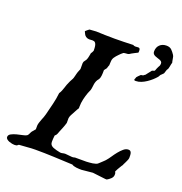

<svg xmlns="http://www.w3.org/2000/svg" viewBox="-137 -848 926 976"><g transform="rotate(20 326.0 -360.0)"><path d="M259.8 -581.1Q259.8 -597.2 258.1 -606.4Q256.3 -615.7 252.9 -620.6Q249.5 -625.5 245.1 -627Q240.7 -628.4 235.8 -628.4L220.7 -627.4Q213.9 -627.4 206.8 -629.6Q199.7 -631.8 192.9 -640.1Q191.9 -641.1 188.7 -647.7Q185.5 -654.3 183.6 -658.7L185.1 -660.2Q186 -662.1 187 -662.1Q190.9 -666 196.3 -669.9L203.1 -674.8L238.3 -677.2Q264.2 -676.3 288.3 -675.5Q312.5 -674.8 337.9 -674.8Q362.8 -674.8 387.9 -675.5Q413.1 -676.3 438.5 -677.2Q444.3 -673.3 451.2 -673.3L467.3 -674.3Q471.7 -674.3 474.6 -671.4Q477.5 -668.5 477.5 -658.7Q477.5 -657.7 477.3 -656.2Q477.1 -654.8 477.1 -653.3Q476.6 -651.4 476.6 -649.4Q476.6 -649.4 471.2 -646.7Q465.8 -644 458.7 -640.4Q451.7 -636.7 445.1 -633.1Q438.5 -629.4 436 -627.4Q431.6 -625 426.8 -624.5Q421.9 -624 417.2 -623.8Q412.6 -623.5 408.4 -622.6Q404.3 -621.6 401.4 -618.2L395.5 -613.3Q391.1 -608.9 385.7 -603.5Q380.4 -598.1 375.5 -592.5Q370.6 -586.9 366.9 -581.1Q363.3 -575.2 361.8 -569.3Q361.3 -568.4 360.8 -563.7Q360.4 -559.1 360.1 -553.7Q359.9 -548.3 359.6 -543.7Q359.4 -539.1 359.4 -538.1Q358.4 -536.6 357.4 -533.9Q356.4 -531.2 355.5 -528.1Q354.5 -524.9 353.8 -522.5Q353 -520 352.5 -519.5Q352.5 -519 351.1 -517.3Q349.6 -515.6 347.7 -513.2Q345.7 -510.7 344.2 -508.5Q342.8 -506.3 342.3 -505.4V-496.1Q342.3 -492.2 342 -486.8Q341.8 -481.4 341.1 -475.6Q340.3 -469.7 338.9 -464.4Q337.4 -459 335 -455.1Q327.1 -446.3 324 -438.5Q320.8 -430.7 319.3 -422.6Q317.9 -414.6 317.1 -406Q316.4 -397.5 313.5 -387.7L305.2 -368.2Q298.8 -351.1 293.9 -329.8Q289.1 -308.6 289.1 -289.1V-280.3Q287.1 -277.8 283.4 -271.2Q279.8 -264.6 275.6 -256.8Q271.5 -249 267.8 -242.2Q264.2 -235.4 262.7 -232.9Q260.7 -230 258.8 -223.6Q256.8 -217.3 256.8 -215.3V-189.5Q255.4 -183.1 252.2 -174.6Q249 -166 245.4 -156.7Q241.7 -147.5 237.8 -138.4Q233.9 -129.4 231.4 -121.6Q229.5 -117.2 227.3 -114.3Q225.1 -111.3 220.7 -107.9Q219.7 -98.1 219 -90.6Q218.3 -83 218.3 -74.2Q218.3 -64.5 221.7 -59.1Q225.1 -53.7 230.5 -50.3Q235.8 -46.9 242.9 -44.9Q250 -43 256.8 -40.5L277.3 -36.1Q280.8 -36.1 283.2 -36.1Q285.6 -36.1 289.1 -37.1Q293 -38.1 296.4 -38.6Q299.8 -39.1 303.7 -39.1L341.3 -35.6Q349.1 -35.6 356 -38.1H417.5Q423.8 -38.6 432.9 -39.1Q441.9 -39.6 450.7 -41Q459.5 -42.5 467.3 -44.9Q475.1 -47.4 479 -51.8Q481 -53.7 486.1 -58.3Q491.2 -63 496.6 -68.1Q502 -73.2 506.3 -77.4Q510.7 -81.5 511.2 -83Q519 -91.8 528.6 -106.2Q538.1 -120.6 549.3 -134.5Q560.5 -148.4 572.8 -158.7Q585 -168.9 598.1 -168.9Q605 -168.9 608.6 -165.8Q612.3 -162.6 614 -157.2Q615.7 -151.9 616 -144.8Q616.2 -137.7 616.2 -129.9Q616.2 -127.4 614.7 -123Q613.3 -118.7 610.6 -113Q607.9 -107.4 605 -101.1Q602.1 -94.7 599.1 -89.4Q598.1 -87.9 598.1 -85.9Q596.7 -84.5 593.3 -79.1Q589.8 -73.7 586.2 -67.4Q582.5 -61 579.3 -55.7Q576.2 -50.3 575.7 -48.3Q574.7 -47.4 573.5 -44.4Q572.3 -41.5 572.3 -40.5L575.7 -33.7L576.2 -25.4Q576.2 -12.7 566.2 -3.2Q556.2 6.3 545.9 11.7H538.1L468.3 3.4L408.2 9.3Q402.3 9.3 394.8 9Q387.2 8.8 379.9 7.8Q372.6 6.8 366 4.9Q359.4 2.9 356 0Q304.2 -2.4 254.2 -4.6Q204.1 -6.8 153.3 -6.8Q131.8 -6.8 110.1 -4.6Q88.4 -2.4 65.9 -1.5Q58.6 4.9 54.7 5.9Q50.8 6.8 43.9 6.8Q39.6 6.8 31.5 5.4Q23.4 3.9 15.6 1Q7.8 -2 2 -6.8Q-3.9 -11.7 -3.9 -18.6Q-3.9 -29.8 8.3 -36.4Q20.5 -43 36.4 -47.1Q52.2 -51.3 67.1 -54.2Q82 -57.1 87.9 -61Q90.8 -62.5 93 -65.4Q95.2 -68.4 96.9 -72Q98.6 -75.7 100.3 -79.3Q102.1 -83 104 -85.9L120.1 -105V-125Q120.6 -132.8 123.5 -141.8Q126.5 -150.9 130.1 -160.4Q133.8 -169.9 137.2 -178.7Q140.6 -187.5 142.1 -194.3Q149.9 -226.1 157.5 -256.1Q165 -286.1 168.5 -318.4Q174.3 -326.7 177.7 -335.4Q181.2 -344.2 184.1 -353Q187 -361.8 189.9 -370.6Q192.9 -379.4 197.3 -387.7Q197.8 -389.6 200 -393.8Q202.1 -397.9 204.6 -402.3Q207 -406.7 209 -410.6Q210.9 -414.6 211.4 -416.5Q213.4 -423.3 214.8 -429Q216.3 -434.6 217.5 -439.9Q218.8 -445.3 220.7 -450.7Q222.7 -456.1 225.6 -462.9Q226.6 -463.9 227.5 -467.3L228.5 -471.2V-502.4Q229 -510.7 235.1 -517.3Q241.2 -523.9 243.7 -532.2Q244.1 -533.2 245.4 -537.6Q246.6 -542 247.6 -547.4Q248.5 -552.7 249.5 -557.4Q250.5 -562 250.5 -563.5Q250.5 -564.5 252 -566.4Q253.4 -568.4 254.4 -569.3Q255.4 -570.3 257.1 -574.7Q258.8 -579.1 259.8 -580.6ZM503.9 -514.6Q503.9 -515.1 504.9 -517.3Q505.9 -519.5 506.3 -520Q506.3 -520.5 507.6 -523.7Q508.8 -526.9 508.8 -527.8Q509.8 -529.3 512.5 -532.2Q515.1 -535.2 518.1 -538.1Q521 -541 523.7 -543.5Q526.4 -545.9 527.3 -546.9Q528.3 -546.9 533 -547.9Q537.6 -548.8 538.6 -548.8Q539.6 -549.8 543.7 -552.7Q547.9 -555.7 549.3 -556.6Q550.3 -558.1 553.7 -562.5Q557.1 -566.9 561 -571.8Q564.9 -576.7 568.4 -581.1Q571.8 -585.4 572.8 -586.9L579.6 -588.9Q582.5 -589.8 585.9 -591.3Q586.4 -591.3 587.6 -594.2Q588.9 -597.2 590.1 -600.6Q591.3 -604 592.5 -606.9Q593.8 -609.9 594.2 -610.4Q596.2 -615.7 598.1 -618.4Q600.1 -621.1 601.1 -623.5Q602.1 -626 602.8 -628.7Q603.5 -631.3 603.5 -636.7Q603.5 -643.1 599.6 -646.7Q595.7 -650.4 589.6 -652.8Q583.5 -655.3 576.4 -657.2Q569.3 -659.2 563.2 -662.1Q557.1 -665 553.2 -669.7Q549.3 -674.3 549.3 -682.6Q549.3 -705.1 563.2 -718.5Q577.1 -731.9 599.1 -731.9Q617.2 -731.9 627.2 -722.2Q637.2 -712.4 646 -698.7Q649.9 -692.4 651.1 -682.6Q652.3 -672.9 653.8 -667.5Q653.8 -667 654.8 -663.1Q655.3 -661.1 655.8 -659.7Q655.8 -658.7 654.8 -656.5Q653.8 -654.3 653.8 -653.3Q653.3 -652.3 652.6 -647.9Q651.9 -643.6 650.9 -638.7Q649.9 -633.8 648.7 -629.4Q647.5 -625 647 -624Q647 -623.5 646.2 -622.6Q645.5 -621.6 644.5 -620.1Q643.1 -618.2 642.1 -616.2Q641.6 -614.7 639.4 -608.2Q637.2 -601.6 636.7 -599.6Q636.7 -598.6 635.7 -596.7L634.8 -594.7Q634.8 -594.7 632.8 -592.8Q630.9 -590.8 628.7 -588.6Q626.5 -586.4 624.3 -584.2Q622.1 -582 621.1 -581.5Q620.6 -580.6 619.4 -578.6Q618.2 -576.7 616.7 -574.2Q615.2 -571.8 614.3 -569.8Q613.3 -567.9 612.8 -567.9Q605 -558.6 593.5 -548.3Q582 -538.1 568.8 -529.3Q555.7 -520.5 541.5 -514.9Q527.3 -509.3 514.2 -509.3H509.8Q507.8 -509.3 506.3 -510Q504.9 -510.7 503.9 -514.6Z"/></g></svg>

Font: IM FELL English
Style: Italic
Weight: 400
Italic angle: -18°
Designer: Igino Marini
Foundry: Igino Marini
Version: 3.00